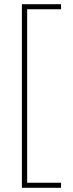

<svg xmlns="http://www.w3.org/2000/svg" viewBox="-20 -734 346 912"><path d="M270 158V134H109V-690H270V-714H84V158Z"/></svg>

Font: Noto Sans Arabic ExtCond Thin
Style: Regular
Weight: 100
Width: 2
Designer: Monotype Design Team, Nadine Chahine, Nizar Qandah and Khaled Hosny
Foundry: Monotype Imaging Inc.
Version: Version 2.012